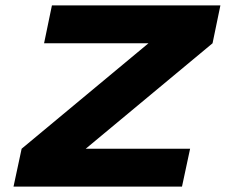

<svg xmlns="http://www.w3.org/2000/svg" viewBox="-20 -690 835 710"><path d="M795 -670H172L143 -530H529L60 -140L30 0H653L683 -140H297L766 -530Z"/></svg>

Font: LT Wave Black
Style: Italic
Weight: 900
Designer: Daniel Lyons
Version: Version 2.5 (Glyphs App)